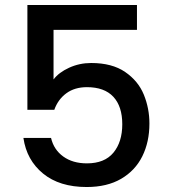

<svg xmlns="http://www.w3.org/2000/svg" viewBox="-20 -751 679 771"><path d="M530 -631H195V-432Q216 -460 257.5 -479Q299 -498 346 -498Q430 -498 482.5 -462Q535 -426 557.5 -371Q580 -316 580 -255Q580 -181 551.5 -123.5Q523 -66 466.5 -33Q410 0 328 0Q219 0 153 -54Q87 -108 74 -197H185Q196 -150 234 -122.5Q272 -95 329 -95Q400 -95 435.5 -138Q471 -181 471 -252Q471 -324 435 -362.5Q399 -401 329 -401Q280 -401 246.5 -376.5Q213 -352 198 -310H90V-731H530Z"/></svg>

Font: Poppins Cyr Med
Style: Regular
Weight: 500
Designer: Ninad Kale (Devanagari), Jonny Pinhorn (Latin)
Foundry: Indian Type Foundry
Version: 4.004